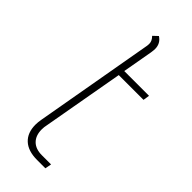

<svg xmlns="http://www.w3.org/2000/svg" viewBox="-222 -695 740 740"><g transform="rotate(45 148.0 -325.0)"><path d="M94 -112Q91 -99 91 -86Q91 -53 109.5 -34.5Q128 -16 162 -16H212L207 10H162Q113 10 87 -14Q61 -38 61 -82Q61 -96 64 -112L150 -600Q151 -605 151 -613Q151 -628 137 -642L156 -660Q181 -644 181 -614Q181 -608 179 -594L157 -470H292L288 -444H153Z"/></g></svg>

Font: KoHo ExtraLight
Style: Italic
Weight: 275
Italic angle: -10°
Version: Version 1.000; ttfautohint (v1.6)